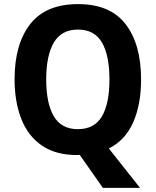

<svg xmlns="http://www.w3.org/2000/svg" viewBox="-20 -745 758 935"><path d="M667 -358Q667 -236 628.5 -149Q590 -62 510 -22L662 170H481L368 9Q366 9 362 9.5Q358 10 355 10Q251 10 183.5 -36.5Q116 -83 83.5 -166.5Q51 -250 51 -359Q51 -530 127 -627.5Q203 -725 360 -725Q516 -725 591.5 -627.5Q667 -530 667 -358ZM205 -358Q205 -242 242 -179Q279 -116 359 -116Q440 -116 476.5 -178.5Q513 -241 513 -358Q513 -475 476.5 -538Q440 -601 360 -601Q279 -601 242 -537.5Q205 -474 205 -358Z"/></svg>

Font: Noto Sans Lao UI SemCond
Style: Bold
Weight: 700
Width: 4
Designer: Monotype Design Team
Foundry: Monotype Imaging Inc.
Version: Version 2.000; ttfautohint (v1.8.4.7-5d5b)